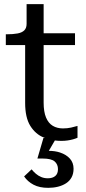

<svg xmlns="http://www.w3.org/2000/svg" viewBox="-20 -668 413 924"><path d="M8 -451V-503H13Q43 -503 64.5 -507Q86 -511 97 -522Q108 -533 108 -553V-648H190V-508H341V-451H190V-174Q190 -130 201.5 -102.5Q213 -75 234 -62.5Q255 -50 283 -50Q304 -50 322 -54Q340 -58 353 -62V-5Q344 -1 331.5 2.5Q319 6 305 8Q291 10 275 10Q259 10 244 8L215 58Q245 58 269 66Q299 76 316.5 95.5Q334 115 334 144Q334 168 324.5 185.5Q315 203 298 214Q281 225 259 230.5Q237 236 212 236Q170 236 141.5 221Q113 206 96 181L132 147Q141 158 152.5 168Q164 178 178.5 184Q193 190 210 190Q233 190 246 179Q259 168 259 146Q259 123 243 109Q227 95 186 95H160L189 -4H196Q194 -5 191 -6Q151 -22 126 -62Q101 -102 101 -173V-451Z"/></svg>

Font: Roboto Serif 20pt
Style: Regular
Weight: 400
Designer: Greg Gazdowicz
Foundry: Commercial Type
Version: Version 1.008